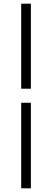

<svg xmlns="http://www.w3.org/2000/svg" viewBox="-20 -770 271 1040"><path d="M94.8 -289.5V-750H147.3V-289.5ZM94.8 250V-213.4H147.3V250Z"/></svg>

Font: Source Sans 3 VF
Style: Italic
Weight: 200
Italic angle: -11°
Designer: Paul D. Hunt
Foundry: Adobe Systems Incorporated
Version: Version 3.042;hotconv 1.0.118;makeotfexe 2.5.65603